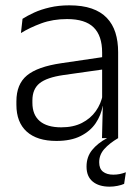

<svg xmlns="http://www.w3.org/2000/svg" viewBox="-20 -518 526 720"><path d="M362.5 0 365.5 -121.5 363 -131V-288.5V-321Q363 -384 331.2 -415.2Q299.5 -446.5 231.5 -446.5Q178.5 -446.5 135 -430.5Q91.5 -414.5 58.5 -394L64.5 -447.5Q82.5 -459 108 -470.8Q133.5 -482.5 166.8 -490.2Q200 -498 240 -498Q289 -498 323.8 -486Q358.5 -474 380.5 -451Q402.5 -428 412.8 -395.5Q423 -363 423 -322.5V0ZM191.5 10.5Q119 10.5 80.2 -24.5Q41.5 -59.5 41.5 -125V-138Q41.5 -202.5 81.2 -235.2Q121 -268 210 -281L373 -305L376 -259L217.5 -236.5Q155.5 -227.5 128.5 -205.8Q101.5 -184 101.5 -141.5V-132.5Q101.5 -87.5 129 -64Q156.5 -40.5 209.5 -40.5Q255 -40.5 287.2 -57Q319.5 -73.5 339.2 -101.2Q359 -129 365.5 -163.5L377.5 -120.5H365Q359 -86 338.8 -56Q318.5 -26 282.2 -7.8Q246 10.5 191.5 10.5ZM391 182Q351 182 327.8 163Q304.5 144 304.5 107V106.5Q304.5 70.5 325.2 44.8Q346 19 381.5 0V-5L423 -5.5V0Q390 19.5 371 41Q352 62.5 352 90V91Q352 114.5 366.2 125.8Q380.5 137 405 137Q417 137 428.5 134.8Q440 132.5 452 128L445.5 171.5Q435.5 176 420.5 179Q405.5 182 391 182Z"/></svg>

Font: Anek Latin Light
Style: Regular
Weight: 300
Designer: Yesha Goshar
Foundry: Ek Type
Version: Version 1.003